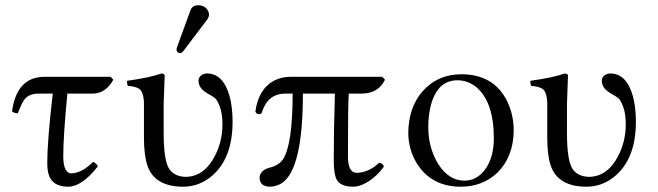

<svg xmlns="http://www.w3.org/2000/svg" viewBox="-20 -702 2508 732"><path d="M147 -409.2H401.9L412.1 -397.9Q382.8 -345.7 334 -345.2H236.8Q220.7 -177.2 221.2 -103Q222.2 -42 252 -41Q293 -42.5 335 -85Q348.6 -78.6 353 -67.9Q293 9.3 240.2 9.8Q177.7 9.8 164.6 -40Q160.2 -57.6 160.2 -81.1Q160.2 -165.5 181.2 -345.2H127.9Q87.9 -345.2 70.8 -319.3Q61 -304.7 47.9 -270Q31.2 -271 25.9 -277.8Q42 -393.6 126 -407.2Q136.7 -409.2 147 -409.2Z M734.9 -682.1Q761.7 -682.1 773.4 -660.2Q776.4 -653.3 776.9 -647Q776.4 -636.7 771 -628.9L678.7 -506.8Q672.4 -499.5 667 -499Q654.3 -500.5 652.8 -512.2Q653.3 -516.6 654.8 -522L707 -665Q714.4 -681.6 734.9 -682.1ZM604 -307.1V-193.8Q604 -86.9 627 -55.2Q647.5 -28.8 687 -27.8Q758.3 -27.8 799.8 -108.4Q827.6 -162.6 828.1 -226.1Q828.1 -268.1 818.6 -293.9Q809.1 -319.8 799.6 -327.9Q790 -335.9 771 -345.7Q770.5 -345.7 770 -346.7L769 -347.2Q737.8 -365.2 736.8 -393.1Q736.8 -413.1 758.8 -420.4Q764.6 -421.9 769 -421.9Q830.6 -421.9 855 -336.4Q866.7 -293.9 866.7 -237.8Q866.7 -92.3 780.8 -25.4Q734.4 9.8 678.7 9.8Q569.3 9.8 542 -70.8Q528.8 -109.9 528.8 -178.2V-303.2Q528.8 -352.1 509.3 -364.3Q495.6 -372.1 466.8 -375Q463.4 -387.7 464.8 -394Q552.7 -406.2 595.7 -421.9Q606.4 -420.9 607.9 -415Q607.9 -414.1 604 -307.1Z M1437.5 -409.2 1447.8 -397.9Q1421.9 -345.7 1359.9 -345.2H1309.6Q1306.6 -309.6 1306.6 -101.1Q1307.6 -43.9 1339.8 -43Q1387.2 -44.4 1425.8 -82Q1439.5 -79.1 1443.8 -66.9Q1407.7 -17.6 1360.4 2.4Q1341.8 9.8 1326.7 9.8Q1273.4 9.8 1260.7 -23.4Q1252.9 -44.9 1252.4 -87.9Q1252.4 -198.7 1256.8 -345.2H1134.8Q1134.8 -57.1 1054.7 -3.9Q1033.2 9.8 1006.8 9.8Q971.2 7.8 969.7 -22.9Q969.7 -49.3 1001.5 -61Q1005.4 -62.5 1008.8 -63Q1043.9 -71.8 1059.6 -95.7Q1095.7 -153.8 1095.7 -345.2H1067.9Q1009.3 -345.2 985.4 -291.5Q980.5 -280.8 976.6 -269Q961.9 -263.2 955.1 -273.4Q954.1 -275.9 953.6 -276.9Q965.8 -364.3 1026.9 -395.5Q1053.7 -408.7 1085.4 -409.2Z M1536.6 -194.8Q1537.1 -290 1589.4 -352.1Q1647.5 -418.5 1738.8 -418.9Q1865.2 -418.9 1915.5 -312Q1938.5 -262.2 1938.5 -204.1Q1937.5 -104.5 1876.5 -43.9Q1819.8 9.8 1736.8 9.8Q1623.5 9.8 1567.9 -81.1Q1537.1 -133.3 1536.6 -194.8ZM1724.6 -396Q1643.6 -396 1620.1 -290Q1612.8 -255.9 1612.8 -216.8Q1612.8 -138.2 1651.4 -75.7Q1690.9 -13.7 1750.5 -13.2Q1800.8 -13.2 1833.5 -61.5Q1862.3 -105.5 1862.8 -173.8Q1862.8 -314.9 1794.4 -371.1Q1763.2 -395.5 1724.6 -396Z M2141.6 -307.1V-193.8Q2141.6 -86.9 2164.6 -55.2Q2185.1 -28.8 2224.6 -27.8Q2295.9 -27.8 2337.4 -108.4Q2365.2 -162.6 2365.7 -226.1Q2365.7 -268.1 2356.2 -293.9Q2346.7 -319.8 2337.2 -327.9Q2327.6 -335.9 2308.6 -345.7Q2308.1 -345.7 2307.6 -346.7L2306.6 -347.2Q2275.4 -365.2 2274.4 -393.1Q2274.4 -413.1 2296.4 -420.4Q2302.2 -421.9 2306.6 -421.9Q2368.2 -421.9 2392.6 -336.4Q2404.3 -293.9 2404.3 -237.8Q2404.3 -92.3 2318.4 -25.4Q2272 9.8 2216.3 9.8Q2106.9 9.8 2079.6 -70.8Q2066.4 -109.9 2066.4 -178.2V-303.2Q2066.4 -352.1 2046.9 -364.3Q2033.2 -372.1 2004.4 -375Q2001 -387.7 2002.4 -394Q2090.3 -406.2 2133.3 -421.9Q2144 -420.9 2145.5 -415Q2145.5 -414.1 2141.6 -307.1Z"/></svg>

Font: Linux Libertine Display O
Style: Regular
Weight: 400
Designer: Philipp H. Poll
Foundry: Philipp H. Poll
Version: Version 5.0.9